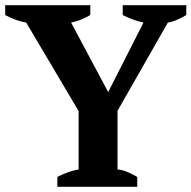

<svg xmlns="http://www.w3.org/2000/svg" viewBox="-20 -720 738 740"><path d="M453 -700H698V-662Q683 -653 664.5 -644.5Q646 -636 627 -633L433 -293V-67Q453 -65 472.5 -56.5Q492 -48 509 -38V0H201V-38Q218 -47 239 -55Q260 -63 283 -67V-292L81 -633Q58 -637 37.5 -645Q17 -653 0 -662V-700H328V-662Q314 -654 296 -646Q278 -638 254 -633L397 -365L533 -633Q510 -638 489 -646Q468 -654 453 -662Z"/></svg>

Font: PTSerif
Style: Bold
Weight: 700
Designer: A.Korolkova, O.Umpeleva, V.Yefimov
Foundry: ParaType Ltd
Version: Version 1.000W OFL; ttfautohint (v1.2) -l 8 -r 50 -G 200 -x 